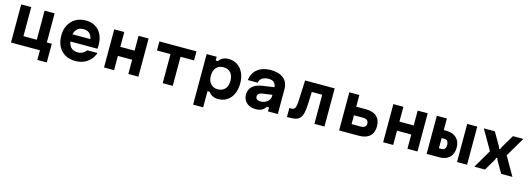

<svg xmlns="http://www.w3.org/2000/svg" viewBox="8 -1712 8234 2990"><g transform="rotate(15 4125.0 -217.0)"><path d="M565 155V0H98V-615H260V-146H475V-615H637V-146H717V155Z M957 -372H1334L1284 -311Q1284 -400 1247 -447Q1210 -494 1137 -494Q1063 -494 1023 -445Q983 -396 983 -311Q983 -220 1022 -170.5Q1061 -121 1141 -121Q1185 -121 1220 -139.5Q1255 -158 1278 -191H1442Q1419 -125 1375 -78Q1331 -31 1270 -6Q1209 19 1136 19Q1042 19 972 -21Q902 -61 864 -135Q826 -209 826 -311Q826 -408 865.5 -480.5Q905 -553 975 -593.5Q1045 -634 1137 -634Q1226 -634 1291 -595Q1356 -556 1391.5 -484Q1427 -412 1427 -311Q1427 -297 1426 -282Q1425 -267 1423 -255H957Z M1598 0V-615H1760V-376H1990V-615H2152V0H1990V-230H1760V0Z M2544 0V-469H2326V-615H2924V-469H2706V0Z M3088 200V-615H3250V-555H3287Q3306 -590 3347.5 -610.5Q3389 -631 3438 -631Q3520 -631 3581.5 -590.5Q3643 -550 3677 -477.5Q3711 -405 3711 -308Q3711 -210 3677 -137Q3643 -64 3581.5 -24Q3520 16 3438 16Q3389 16 3347.5 -5Q3306 -26 3287 -60H3250V200ZM3396 -130Q3470 -130 3512 -177.5Q3554 -225 3554 -308Q3554 -390 3512 -437.5Q3470 -485 3396 -485Q3322 -485 3280 -437.5Q3238 -390 3238 -307Q3238 -225 3280 -177.5Q3322 -130 3396 -130Z M4252 -391V-269L4078 -244Q4046 -239 4027.5 -222Q4009 -205 4009 -180Q4009 -152 4028.5 -135.5Q4048 -119 4086 -119Q4130 -119 4165 -136Q4200 -153 4220.5 -182Q4241 -211 4241 -246V-380Q4241 -436 4211 -464.5Q4181 -493 4118 -493Q4076 -493 4044.5 -480.5Q4013 -468 3994 -445.5Q3975 -423 3970 -390H3812Q3820 -466 3859.5 -520.5Q3899 -575 3965.5 -604.5Q4032 -634 4119 -634Q4254 -634 4327 -572.5Q4400 -511 4400 -397V0H4241V-64H4204Q4183 -25 4144 -4.5Q4105 16 4045 16Q3984 16 3938 -7Q3892 -30 3867 -72Q3842 -114 3842 -169Q3842 -247 3895 -296.5Q3948 -346 4046 -361Z M4549 8V-136H4565Q4593 -136 4610.5 -141.5Q4628 -147 4638 -164.5Q4648 -182 4653.5 -215.5Q4659 -249 4661 -303L4675 -615H5152V0H4990V-469H4822L4814 -266Q4810 -174 4795.5 -119Q4781 -64 4753 -37Q4725 -10 4683 -1Q4641 8 4583 8Z M5388 0V-615H5550V-427H5707Q5820 -427 5881 -371.5Q5942 -316 5942 -214Q5942 -111 5881 -55.5Q5820 0 5707 0ZM5550 -146H5697Q5740 -146 5762.5 -164Q5785 -182 5785 -217Q5785 -252 5762.5 -270Q5740 -288 5697 -288H5550Z M6098 0V-615H6260V-376H6490V-615H6652V0H6490V-230H6260V0Z M6799 0V-615H6961V-427H7005Q7108 -427 7167 -370Q7226 -313 7226 -214Q7226 -114 7167 -57Q7108 0 7005 0ZM6961 -135H7006Q7038 -135 7055 -156.5Q7072 -178 7072 -217Q7072 -256 7055 -277.5Q7038 -299 7006 -299H6961ZM7289 0V-615H7451V0Z M7568 0 7741 -295 7556 -615H7734L7858 -401L7870 -368H7887L7899 -401L8026 -615H8194L8009 -302L8182 0H8001L7891 -190L7880 -223H7863L7852 -190L7740 0Z"/></g></svg>

Font: Martian Mono SemiExpanded
Style: Bold
Weight: 700
Width: 6
Designer: Roman Shamin
Foundry: Evil Martians
Version: Version 1.000